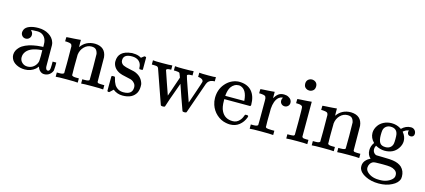

<svg xmlns="http://www.w3.org/2000/svg" viewBox="-64 -1240 4470 2018"><g transform="rotate(15 2171.0 -231.5)"><path d="M63 -359Q63 -373 71 -391Q84 -418 123 -433Q162 -448 218 -448Q284 -448 332.5 -418Q381 -388 396 -340Q401 -326 401.5 -308.5Q402 -291 402 -194Q402 -96 402.5 -79.5Q403 -63 408 -54Q414 -40 428 -40Q441 -40 447 -54Q453 -66 453 -109V-145H493V-106Q492 -66 490 -59Q481 -31 457 -12.5Q433 6 400 6Q375 6 355.5 -11.5Q336 -29 329 -54V-58Q326 -55 317 -44.5Q308 -34 304 -30Q255 11 190 11Q138 11 97 -11Q56 -33 42 -69Q34 -88 34 -107Q34 -154 73 -193Q96 -216 130 -231Q198 -262 304 -268H318V-290Q318 -324 312 -340Q302 -373 277 -392Q252 -411 215 -411Q148 -411 148 -403Q170 -388 170 -359Q170 -337 154.5 -321Q139 -305 116 -305Q93 -305 78 -321Q63 -337 63 -359ZM318 -175Q318 -233 317 -233Q314 -233 312 -232Q175 -223 137 -151Q126 -131 126 -106Q126 -72 150 -49Q174 -26 209 -26Q249 -26 277.5 -50Q306 -74 315 -109Q317 -116 318 -175Z M688 -60Q696 -46 735 -46H749H765V0H757Q744 -3 645 -3Q546 -3 533 0H525V-46H541H555Q594 -46 602 -60V-68Q602 -77 602 -91Q602 -105 602.5 -122.5Q603 -140 603 -161.5Q603 -183 603 -203Q603 -234 602.5 -269.5Q602 -305 602 -328V-351Q599 -370 587.5 -376.5Q576 -383 543 -385H525V-408Q525 -431 527 -431L537 -432Q547 -433 565.5 -434Q584 -435 602 -436Q619 -437 638 -438.5Q657 -440 667 -441Q677 -442 678 -442H681V-402Q681 -364 682 -364L683 -365Q737 -442 836 -442Q951 -438 963 -329Q964 -322 964 -190Q964 -62 965 -60Q969 -52 977 -49Q998 -46 1026 -46H1042V0H1034Q1021 -3 922 -3Q823 -3 810 0H802V-46H818H826Q879 -46 879 -62Q880 -64 880 -200Q879 -335 878 -343Q871 -375 855.5 -389.5Q840 -404 808 -404Q763 -404 729 -370Q694 -335 688 -282Q688 -281 688 -263.5Q688 -246 687.5 -219Q687 -192 687 -168Q687 -153 687 -136.5Q687 -120 687.5 -107Q688 -94 688 -83.5Q688 -73 688 -66Z M1246 -414Q1154 -414 1154 -349Q1154 -336 1156 -332Q1165 -308 1187 -297.5Q1209 -287 1255 -278Q1312 -268 1333 -256Q1396 -226 1414 -157Q1415 -151 1415 -133Q1415 -94 1401 -64Q1362 10 1254 10Q1194 10 1150 -26L1142 -19L1133 -10Q1127 -4 1121 1L1110 11H1102Q1095 11 1089 5V-74Q1089 -139 1089.5 -149Q1090 -159 1094 -161Q1096 -162 1110 -162Q1123 -162 1125.5 -160Q1128 -158 1131 -146Q1139 -108 1157 -77Q1192 -26 1254 -26Q1351 -26 1351 -104Q1351 -133 1333 -151Q1317 -170 1291 -178Q1274 -182 1243 -189Q1187 -200 1167 -210Q1101 -241 1090 -303Q1089 -307 1089 -318Q1089 -433 1230 -447Q1234 -449 1254 -447Q1294 -447 1324 -432L1339 -424L1348 -431Q1361 -442 1370 -448H1378Q1385 -448 1391 -442V-310L1385 -304H1357Q1351 -310 1351 -316Q1351 -362 1323 -388Q1295 -414 1246 -414Z M1902 -385Q1854 -385 1854 -369Q1854 -361 1899 -233Q1944 -105 1946 -100L1987 -219Q2029 -341 2029 -347Q2029 -364 2014.5 -373.5Q2000 -383 1980 -385H1972V-431H1979Q1992 -428 2074 -428Q2142 -428 2148 -431H2153V-385H2147Q2146 -385 2140.5 -384.5Q2135 -384 2132 -384Q2085 -377 2069 -334L1951 3Q1947 11 1929 11Q1910 11 1906 4Q1905 3 1857 -133L1811 -267Q1726 -35 1716 4Q1711 11 1693 11Q1674 11 1670 3L1540 -368Q1533 -379 1525 -381.5Q1517 -384 1490 -385H1468V-431H1474Q1485 -428 1566 -428Q1656 -428 1671 -431H1679V-385H1665Q1627 -383 1627 -368Q1627 -367 1671 -239L1715 -113Q1716 -117 1721.5 -132.5Q1727 -148 1736 -173Q1745 -198 1754 -226L1789 -328L1783 -345Q1774 -371 1771 -375Q1762 -384 1728 -385H1708V-431H1714Q1724 -428 1798 -428Q1891 -428 1904 -431H1911V-385Z M2587 -245Q2587 -238 2580 -231H2298V-216Q2298 -142 2318 -104Q2354 -30 2442 -30Q2485 -30 2514 -62Q2534 -82 2545 -114Q2548 -125 2551 -128Q2554 -131 2567 -131Q2587 -131 2587 -121Q2587 -117 2584 -108Q2565 -56 2523.5 -22.5Q2482 11 2422 11Q2403 11 2378 6Q2321 -5 2276 -46Q2231 -87 2212 -145Q2200 -181 2200 -218Q2200 -310 2254 -373.5Q2308 -437 2387 -447Q2391 -448 2401 -448Q2492 -448 2539.5 -394.5Q2587 -341 2587 -245ZM2505 -275Q2496 -384 2431 -407Q2424 -410 2410 -411Q2358 -411 2325 -363Q2305 -331 2299 -274V-267H2505Z M2652 -46H2666Q2705 -46 2713 -60V-68Q2713 -77 2713.5 -91Q2714 -105 2714 -122.5Q2714 -140 2714 -161.5Q2714 -183 2714 -203Q2714 -234 2714 -269.5Q2714 -305 2714 -328L2713 -351Q2710 -370 2698.5 -376.5Q2687 -383 2654 -385H2636V-408Q2636 -431 2638 -431L2648 -432Q2658 -433 2676 -434Q2694 -435 2712 -436Q2728 -437 2747 -438.5Q2766 -440 2776 -441Q2786 -442 2787 -442H2790V-373Q2809 -405 2832 -423Q2855 -441 2893 -441Q2921 -441 2941 -430Q2980 -410 2980 -373Q2980 -351 2965 -336.5Q2950 -322 2929 -322Q2908 -322 2893.5 -336Q2879 -350 2879 -372Q2879 -389 2887 -400Q2889 -404 2889 -405Q2887 -407 2866 -401Q2850 -393 2842 -386Q2802 -348 2796 -260V-221Q2795 -182 2795 -154Q2795 -141 2795 -126.5Q2795 -112 2795.5 -101Q2796 -90 2796 -81Q2796 -72 2796 -66V-61Q2800 -53 2808 -51Q2818 -47 2861 -46H2892V0H2883Q2865 -3 2756 -3Q2658 -3 2644 0H2636V-46Z M3139 -669Q3164 -667 3180 -651.5Q3196 -636 3196 -609Q3196 -573 3169 -558Q3156 -549 3137 -549Q3117 -549 3104 -558Q3077 -573 3077 -609Q3077 -637 3094.5 -653Q3112 -669 3139 -669ZM3255 0Q3244 -3 3151 -3Q3060 -3 3042 0H3034V-46H3050Q3078 -46 3099 -49Q3107 -52 3111 -60Q3112 -62 3112 -205Q3112 -355 3108 -365Q3100 -385 3049 -385H3038V-408Q3038 -431 3040 -431L3050 -432Q3060 -433 3078 -434Q3096 -435 3114 -436Q3131 -437 3150 -438.5Q3169 -440 3179 -441Q3189 -442 3190 -442H3193V-62Q3198 -52 3205 -49.5Q3212 -47 3240 -46H3263V0Z M3474 -60Q3482 -46 3521 -46H3535H3551V0H3543Q3530 -3 3431 -3Q3332 -3 3319 0H3311V-46H3327H3341Q3380 -46 3388 -60V-68Q3388 -77 3388 -91Q3388 -105 3388.5 -122.5Q3389 -140 3389 -161.5Q3389 -183 3389 -203Q3389 -234 3388.5 -269.5Q3388 -305 3388 -328V-351Q3385 -370 3373.5 -376.5Q3362 -383 3329 -385H3311V-408Q3311 -431 3313 -431L3323 -432Q3333 -433 3351.5 -434Q3370 -435 3388 -436Q3405 -437 3424 -438.5Q3443 -440 3453 -441Q3463 -442 3464 -442H3467V-402Q3467 -364 3468 -364L3469 -365Q3523 -442 3622 -442Q3737 -438 3749 -329Q3750 -322 3750 -190Q3750 -62 3751 -60Q3755 -52 3763 -49Q3784 -46 3812 -46H3828V0H3820Q3807 -3 3708 -3Q3609 -3 3596 0H3588V-46H3604H3612Q3665 -46 3665 -62Q3666 -64 3666 -200Q3665 -335 3664 -343Q3657 -375 3641.5 -389.5Q3626 -404 3594 -404Q3549 -404 3515 -370Q3480 -335 3474 -282Q3474 -281 3474 -263.5Q3474 -246 3473.5 -219Q3473 -192 3473 -168Q3473 -153 3473 -136.5Q3473 -120 3473.5 -107Q3474 -94 3474 -83.5Q3474 -73 3474 -66Z M4171 -409Q4215 -453 4271 -453Q4295 -453 4311 -437Q4327 -421 4327 -396Q4327 -380 4317 -370Q4307 -360 4291 -360Q4259 -360 4254 -390Q4252 -404 4257 -411Q4257 -412 4258 -414V-415Q4254 -414 4249 -413Q4225 -409 4205 -393Q4197 -388 4197 -386Q4199 -384 4201 -381Q4234 -340 4234 -292Q4234 -251 4207 -212Q4160 -143 4064 -143Q4016 -143 3965 -171Q3954 -151 3954 -133Q3954 -98 3980 -81Q3989 -75 3997.5 -74.5Q4006 -74 4069 -73Q4153 -72 4177 -67Q4238 -58 4273 -26Q4312 13 4312 72Q4312 90 4310 96Q4296 145 4234 175Q4175 206 4092 206Q4010 206 3949 175Q3887 145 3873 96Q3871 90 3871 75Q3871 34 3902 5Q3917 -10 3934 -18L3945 -24Q3909 -55 3909 -108Q3909 -154 3938 -193Q3894 -237 3894 -292Q3894 -334 3921 -373Q3942 -404 3980 -423Q4018 -442 4065 -442Q4116 -442 4160 -416ZM3984 -292Q3984 -238 4001 -210Q4018 -182 4064 -182Q4096 -182 4116 -198.5Q4136 -215 4141 -242Q4144 -258 4144 -292Q4144 -326 4141 -343Q4129 -404 4063 -404Q4034 -404 4013 -387.5Q3992 -371 3987 -343Q3984 -326 3984 -292ZM4217 23Q4195 8 4167.5 4Q4140 0 4089 0H4060Q3993 0 3980 6Q3960 15 3948.5 34Q3937 53 3937 74Q3937 85 3940 94Q3948 117 3976 136.5Q4004 156 4041 163Q4059 167 4092 167Q4124 167 4142 163Q4179 155 4207.5 135.5Q4236 116 4243 93Q4245 88 4245 75Q4245 41 4217 23Z"/></g></svg>

Font: KaTeX_Main
Style: Regular
Weight: 400
Version: Version 1.1; ttfautohint (v1.3)